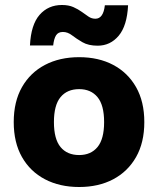

<svg xmlns="http://www.w3.org/2000/svg" viewBox="-20 -739 633 769"><path d="M297 -510Q375 -510 433.5 -479Q492 -448 525 -390Q558 -332 558 -250Q558 -168 525 -110Q492 -52 433.5 -21Q375 10 297 10Q219 10 160 -21Q101 -52 68 -110Q35 -168 35 -250Q35 -332 68 -390Q101 -448 160 -479Q219 -510 297 -510ZM297 -382Q249 -382 222.5 -350Q196 -318 196 -250Q196 -182 222.5 -150Q249 -118 297 -118Q344 -118 370.5 -150Q397 -182 397 -250Q397 -318 370.5 -350Q344 -382 297 -382ZM493 -718Q489 -636 455.5 -596Q422 -556 371 -556Q334 -556 310 -570Q286 -584 268.5 -597.5Q251 -611 232 -611Q213 -611 204.5 -597.5Q196 -584 193 -557H100Q104 -640 138.5 -679.5Q173 -719 228 -719Q255 -719 274 -710.5Q293 -702 307.5 -691.5Q322 -681 334.5 -672.5Q347 -664 362 -664Q394 -664 400 -718Z"/></svg>

Font: Prodigy Sans
Style: Bold
Weight: 700
Designer: Wei Huang
Foundry: Wei Huang
Version: Version 1.003; ttfautohint (v1.8.3)